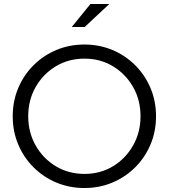

<svg xmlns="http://www.w3.org/2000/svg" viewBox="-20 -935 849 966"><path d="M405 11Q329 11 263.5 -16.5Q198 -44 148.5 -93.5Q99 -143 71.5 -208.5Q44 -274 44 -350Q44 -426 71.5 -491.5Q99 -557 148.5 -606.5Q198 -656 263.5 -683.5Q329 -711 405 -711Q480 -711 545.5 -683.5Q611 -656 660.5 -606.5Q710 -557 737.5 -491.5Q765 -426 765 -350Q765 -274 737.5 -208.5Q710 -143 660.5 -93.5Q611 -44 545.5 -16.5Q480 11 405 11ZM405 -60Q485 -60 548.5 -98.5Q612 -137 649.5 -203Q687 -269 687 -350Q687 -432 649.5 -497.5Q612 -563 548.5 -601.5Q485 -640 405 -640Q325 -640 261 -601.5Q197 -563 159.5 -497.5Q122 -432 122 -350Q122 -269 159.5 -203Q197 -137 261 -98.5Q325 -60 405 -60ZM341 -799 435 -915H530L406 -799Z"/></svg>

Font: Red Hat Display VF
Style: Regular
Weight: 300
Designer: Pentagram, MCKL
Foundry: Pentagram, MCKL
Version: Version 1.023